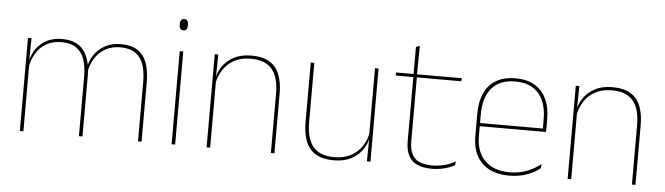

<svg xmlns="http://www.w3.org/2000/svg" viewBox="-44 -821 3452 997"><g transform="rotate(5 1682.0 -322.5)"><path d="M697 0V-310Q697 -363 684 -400.5Q671 -438 641.8 -458.2Q612.5 -478.5 563.5 -478.5Q519 -478.5 485.2 -459.2Q451.5 -440 430.8 -406.8Q410 -373.5 404 -331.5L393.5 -351.5H398.5Q403 -389 424 -421.8Q445 -454.5 480.5 -474.8Q516 -495 564.5 -495Q620 -495 653 -472.8Q686 -450.5 700.8 -409.2Q715.5 -368 715.5 -311V0ZM81 0V-485.5H99.5L97.5 -357.5H99.5V0ZM389 0V-309.5Q389 -362.5 376 -400.2Q363 -438 334 -458.2Q305 -478.5 256.5 -478.5Q210.5 -478.5 176.8 -458.8Q143 -439 122.8 -404.2Q102.5 -369.5 96 -325L85.5 -344H92.5Q97 -385 117 -419.2Q137 -453.5 172.5 -474.2Q208 -495 257.5 -495Q324 -495 359.8 -460.8Q395.5 -426.5 405 -358Q406.5 -346.5 407 -336Q407.5 -325.5 407.5 -314V0Z M872 0V-485.5H890.5V0ZM881.5 -594.5Q871 -594.5 865.5 -601.2Q860 -608 860 -622V-626.5Q860 -640 865.5 -646.8Q871 -653.5 881.5 -653.5Q892 -653.5 897.2 -646.8Q902.5 -640 902.5 -626.5V-622Q902.5 -608 897.2 -601.2Q892 -594.5 881.5 -594.5Z M1389.5 0V-310Q1389.5 -363 1375.2 -400.5Q1361 -438 1329 -458.2Q1297 -478.5 1243.5 -478.5Q1194 -478.5 1157.2 -458.8Q1120.5 -439 1098.5 -404.2Q1076.5 -369.5 1069.5 -325L1060.5 -344H1066Q1070.5 -385 1092.2 -419.2Q1114 -453.5 1152.5 -474.2Q1191 -495 1244.5 -495Q1305 -495 1340.8 -472.8Q1376.5 -450.5 1392.2 -409.2Q1408 -368 1408 -311V0ZM1054.5 0V-485.5H1073L1071 -358.5H1073V0Z M1573.5 -485.5V-175.5Q1573.5 -123 1587.8 -85.2Q1602 -47.5 1634 -27.2Q1666 -7 1719.5 -7Q1769.5 -7 1806 -26.8Q1842.5 -46.5 1864.8 -81.2Q1887 -116 1893.5 -160.5L1902.5 -141.5H1897Q1892.5 -101 1870.8 -66.5Q1849 -32 1810.8 -11.2Q1772.5 9.5 1718.5 9.5Q1658.5 9.5 1622.5 -12.8Q1586.5 -35 1570.8 -76.2Q1555 -117.5 1555 -174.5V-485.5ZM1908.5 -485.5V0H1890L1892 -127H1890V-485.5Z M2230.5 9Q2182 9 2151.5 -5.2Q2121 -19.5 2106.5 -49Q2092 -78.5 2092 -123V-462.5H2110.5V-124.5Q2110.5 -65.5 2138 -37Q2165.5 -8.5 2231 -8.5Q2262 -8.5 2292.2 -16.2Q2322.5 -24 2350.5 -40L2348 -20Q2325 -7 2293.8 1Q2262.5 9 2230.5 9ZM2000.5 -457V-473H2344L2341.5 -457ZM2092 -468V-614L2111.5 -621.5L2110 -468Z M2632 9.5Q2540.5 9.5 2490 -40.2Q2439.5 -90 2439.5 -180.5V-292.5Q2439.5 -392.5 2486.2 -444.8Q2533 -497 2622 -497Q2680.5 -497 2721.2 -473.5Q2762 -450 2783 -405.2Q2804 -360.5 2804 -296.5V-279.5Q2804 -268.5 2803.8 -257.5Q2803.5 -246.5 2802.5 -233H2785.5Q2785.5 -250.5 2785.5 -266.5Q2785.5 -282.5 2785.5 -296Q2785.5 -355.5 2766.8 -396.5Q2748 -437.5 2711.5 -459Q2675 -480.5 2622 -480.5Q2542 -480.5 2500 -432.5Q2458 -384.5 2458 -292.5V-243.5V-239.5V-181Q2458 -140 2469.8 -108Q2481.5 -76 2504 -53.8Q2526.5 -31.5 2559 -19.8Q2591.5 -8 2632.5 -8Q2680 -8 2720 -22.8Q2760 -37.5 2795 -65L2792.5 -43Q2763 -19 2722 -4.8Q2681 9.5 2632 9.5ZM2448 -233V-249.5H2796V-233Z M3271.5 0V-310Q3271.5 -363 3257.2 -400.5Q3243 -438 3211 -458.2Q3179 -478.5 3125.5 -478.5Q3076 -478.5 3039.2 -458.8Q3002.5 -439 2980.5 -404.2Q2958.5 -369.5 2951.5 -325L2942.5 -344H2948Q2952.5 -385 2974.2 -419.2Q2996 -453.5 3034.5 -474.2Q3073 -495 3126.5 -495Q3187 -495 3222.8 -472.8Q3258.5 -450.5 3274.2 -409.2Q3290 -368 3290 -311V0ZM2936.5 0V-485.5H2955L2953 -358.5H2955V0Z"/></g></svg>

Font: Anek Odia Thin
Style: Regular
Weight: 250
Version: Version 1.003